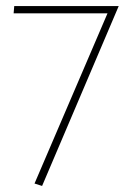

<svg xmlns="http://www.w3.org/2000/svg" viewBox="-20 -419 439 634"><path d="M27 -399H372L119 195L94 187L335 -375H25Z"/></svg>

Font: EauTestText Extralight
Style: Italic
Weight: 250
Italic angle: -12°
Designer: Christian Thalmann (Catharsis Fonts)
Version: Version 0.001;PS 000.001;hotconv 1.0.88;makeotf.lib2.5.64775